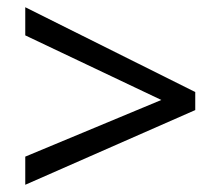

<svg xmlns="http://www.w3.org/2000/svg" viewBox="-20 -628 612 532"><path d="M50 -194 427 -351 50 -530V-608L521 -373V-323L50 -116Z"/></svg>

Font: Noto Sans Tifinagh Azawagh
Style: Regular
Weight: 400
Designer: JamraPatel
Foundry: JamraPatel LLC
Version: Version 2.006; ttfautohint (v1.8.4.7-5d5b)